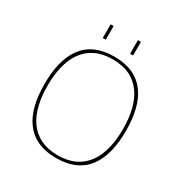

<svg xmlns="http://www.w3.org/2000/svg" viewBox="-204 -1052 1161 1217"><g transform="rotate(30 377.0 -443.5)"><path d="M378 -712C578 -712 654 -561 654 -361C654 -161 578 -10 378 -10C178 -10 102 -161 102 -361C102 -561 178 -712 378 -712ZM676 -361C676 -579 596 -732 378 -732C160 -732 80 -579 80 -361C80 -143 160 10 378 10C596 10 676 -143 676 -361ZM254 -797H276V-897H254ZM454 -797H476V-897H454Z"/></g></svg>

Font: Perun Thin
Style: Regular
Weight: 100
Foundry: Copyright (c) Stefan Peev, Context Ltd, 2016
Version: Version 1.089